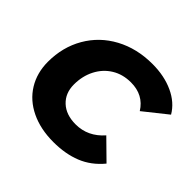

<svg xmlns="http://www.w3.org/2000/svg" viewBox="-173 -908 1115 1115"><g transform="rotate(45 384.5 -350.0)"><path d="M46 -294Q46 -414 101.5 -510Q157 -606 257 -660Q357 -714 485 -714Q582 -714 657 -679.5Q732 -645 769 -582L626 -468Q575 -550 472 -550Q405 -550 354 -518.5Q303 -487 274.5 -431.5Q246 -376 246 -307Q246 -236 292 -193Q338 -150 417 -150Q517 -150 588 -231L705 -116Q648 -47 572 -16.5Q496 14 398 14Q292 14 212 -24.5Q132 -63 89 -133Q46 -203 46 -294Z"/></g></svg>

Font: Montserrat Alternates ExtraBold
Style: Italic
Weight: 800
Italic angle: -11.3°
Designer: Julieta Ulanovsky
Foundry: Julieta Ulanovsky
Version: Version 7.200